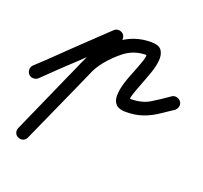

<svg xmlns="http://www.w3.org/2000/svg" viewBox="-137 -417 882 836"><g transform="rotate(20 304.5 1.0)"><path d="M-22 21Q-30 12 -30 -0.5Q-30 -13 -21 -22Q12 -52 44 -83Q76 -114 108 -145Q145 -180 182 -215.5Q219 -251 256 -286Q265 -295 277.5 -294.5Q290 -294 299 -285Q307 -276 307 -263.5Q307 -251 298 -243Q261 -207 224 -172Q187 -137 150 -101Q117 -71 85 -40Q53 -9 21 22Q12 30 -0.5 30Q-13 30 -22 21ZM289 -292Q301 -287 305 -275.5Q309 -264 304 -252Q245 -119 185.5 14Q126 147 66 280Q66 280 66 280Q66 280 66 280Q61 292 49.5 296Q38 300 27 295Q15 290 11 278.5Q7 267 12 256Q71 123 130.5 -10.5Q190 -144 250 -277Q255 -288 266.5 -292.5Q278 -297 289 -292ZM221 -66Q217 -55 205.5 -50Q194 -45 182 -49Q171 -53 166 -64.5Q161 -76 165 -88Q183 -134 216.5 -174Q250 -214 288 -246Q349 -294 429 -294Q466 -294 478 -275Q490 -256 487 -228Q484 -200 474 -171.5Q464 -143 457 -125Q454 -117 448 -101.5Q442 -86 436 -69.5Q430 -53 427 -41.5Q424 -30 427 -30Q480 -30 515.5 -51.5Q551 -73 592 -102Q592 -102 592 -102Q592 -102 592 -102Q602 -109 614 -106.5Q626 -104 634 -94Q641 -84 638.5 -72Q636 -60 626 -52Q594 -30 564.5 -11Q535 8 502 19Q469 30 427 30Q396 30 382.5 16.5Q369 3 368 -18Q367 -39 372.5 -63.5Q378 -88 386.5 -110Q395 -132 401 -147Q407 -163 413 -178Q419 -193 424 -209Q427 -220 428 -228Q428 -231 427.5 -236Q427 -241 428 -239Q430 -235 431.5 -234.5Q433 -234 429 -234Q370 -234 326 -199Q293 -173 264.5 -139Q236 -105 221 -66Q221 -66 221 -66Q221 -66 221 -66Z"/></g></svg>

Font: FRB American Cursive Guidelines
Style: Bold Italic
Weight: 700
Italic angle: -25°
Version: Version 2.0;Modular Font Editor K font №1